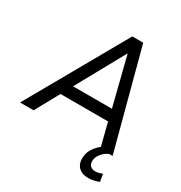

<svg xmlns="http://www.w3.org/2000/svg" viewBox="-224 -869 1151 1218"><g transform="rotate(30 352.0 -260.0)"><path d="M-16 0 391 -719H471L662 0H572L521 -201L557 -175H149L193 -200L83 0ZM418 -609 214 -239 193 -257H538L513 -239L420 -609ZM597 199Q550 199 525 173Q500 147 502 104Q504 58 535 20.5Q566 -17 611 -39L638 0Q616 9 600.5 23.5Q585 38 576 54.5Q567 71 566 90Q565 114 578 127Q591 140 614 140Q627 140 639.5 137Q652 134 666 129L675 183Q659 189 639 194Q619 199 597 199Z"/></g></svg>

Font: Nunitoga
Style: Medium Italic
Weight: 500
Italic angle: -9°
Designer: Vernon Adams
Foundry: Vernon Adams
Version: Version 1.0